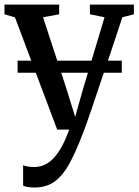

<svg xmlns="http://www.w3.org/2000/svg" viewBox="-20 -563 602 834"><path d="M129.5 251.5Q113.5 251.5 100.5 249.2Q87.5 247 80.5 243.5V154.5Q87 158 100.8 160.2Q114.5 162.5 129 162.5Q151.5 162.5 172.2 153.5Q193 144.5 211.8 125Q230.5 105.5 247.8 74.5Q265 43.5 280.5 0H228.5L45 -487.5L-0.5 -501V-543H237V-501L167 -488L267 -182.5L306.5 -55.5L342.5 -182.5L434 -488L370.5 -501V-543H561.5V-501L511.5 -488Q484.5 -405 460 -332.8Q435.5 -260.5 415.5 -201Q395.5 -141.5 380.2 -96.5Q365 -51.5 354.8 -23Q344.5 5.5 340.5 15Q311 93 282.5 145.8Q254 198.5 218 225Q182 251.5 129.5 251.5ZM509 -299.5V-247H56.5V-299.5Z"/></svg>

Font: Merriweather 48pt Medium
Style: Regular
Weight: 500
Version: Version 2.100